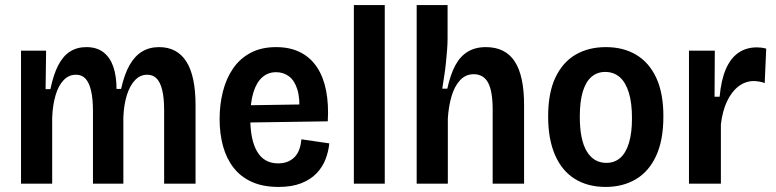

<svg xmlns="http://www.w3.org/2000/svg" viewBox="-20 -725 3062 758"><path d="M63 0V-341V-525H162L160 -373H179Q191 -431 210 -467.5Q229 -504 256.5 -521.5Q284 -539 321 -539Q362 -539 388.5 -518.5Q415 -498 427.5 -461Q440 -424 440 -374H458Q471 -432 491.5 -468Q512 -504 541 -521.5Q570 -539 608 -539Q644 -539 671 -524.5Q698 -510 716 -481.5Q734 -453 743 -410Q752 -367 752 -310V0H628V-290Q628 -338 620.5 -369Q613 -400 598.5 -415Q584 -430 561 -430Q534 -430 513.5 -409Q493 -388 481 -350Q469 -312 467 -262V0H347V-286Q347 -335 339.5 -367Q332 -399 317.5 -414.5Q303 -430 280 -430Q252 -430 231.5 -409Q211 -388 199.5 -349.5Q188 -311 186 -261V0Z M1080 13Q1018 13 974 -7Q930 -27 902 -63Q874 -99 860.5 -148Q847 -197 847 -255Q847 -312 860 -363.5Q873 -415 900 -454.5Q927 -494 969.5 -516.5Q1012 -539 1070 -539Q1125 -539 1165.5 -518.5Q1206 -498 1231.5 -459.5Q1257 -421 1267.5 -367Q1278 -313 1274 -246L934 -241V-309L1192 -313L1161 -280Q1165 -336 1154 -371.5Q1143 -407 1121 -423.5Q1099 -440 1070 -440Q1038 -440 1015 -419.5Q992 -399 980 -359Q968 -319 968 -260Q968 -172 995.5 -126Q1023 -80 1078 -80Q1100 -80 1116.5 -87Q1133 -94 1144.5 -106.5Q1156 -119 1162 -136.5Q1168 -154 1170 -175L1280 -159Q1277 -127 1265 -96Q1253 -65 1229.5 -40.5Q1206 -16 1169 -1.5Q1132 13 1080 13Z M1377 0V-705H1499V0Z M1625 0V-330V-705H1747V-573Q1747 -551 1745 -527Q1743 -503 1740.5 -477.5Q1738 -452 1734 -426.5Q1730 -401 1726 -375H1746Q1758 -430 1777 -466Q1796 -502 1826 -520.5Q1856 -539 1898 -539Q1975 -539 2012 -482.5Q2049 -426 2049 -311V0H1925V-292Q1925 -365 1907 -398.5Q1889 -432 1850 -432Q1818 -432 1796 -408Q1774 -384 1762.5 -344.5Q1751 -305 1748 -257V0Z M2371 13Q2300 13 2249 -19Q2198 -51 2171 -113.5Q2144 -176 2144 -265Q2144 -358 2172.5 -418.5Q2201 -479 2252 -509Q2303 -539 2372 -539Q2441 -539 2492 -508.5Q2543 -478 2571 -417.5Q2599 -357 2599 -266Q2599 -172 2570.5 -110Q2542 -48 2490.5 -17.5Q2439 13 2371 13ZM2374 -82Q2406 -82 2428.5 -101.5Q2451 -121 2463 -160.5Q2475 -200 2475 -258Q2475 -319 2462.5 -359.5Q2450 -400 2426.5 -420.5Q2403 -441 2369 -441Q2338 -441 2315.5 -422Q2293 -403 2281 -364Q2269 -325 2269 -264Q2269 -173 2296.5 -127.5Q2324 -82 2374 -82Z M2700 0V-286V-525H2802L2801 -343H2821Q2827 -409 2845.5 -452Q2864 -495 2895 -516.5Q2926 -538 2968 -538Q2976 -538 2985 -537Q2994 -536 3005 -533L2999 -397Q2989 -401 2977 -403Q2965 -405 2956 -405Q2923 -405 2895.5 -384Q2868 -363 2850 -324.5Q2832 -286 2826 -234V0Z"/></svg>

Font: Bricolage Grotesque SemiCondensed SemiBold
Style: Regular
Weight: 600
Width: 4
Designer: Mathieu Triay
Foundry: Atelier Triay
Version: Version 1.001;gftools[0.9.33.dev8+g029e19f]